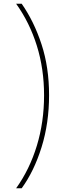

<svg xmlns="http://www.w3.org/2000/svg" viewBox="-20 -852 363 1037"><path d="M67 165Q140 63 179 -65Q218 -193 218 -337Q218 -480 179 -605Q140 -730 67 -832H97Q164 -736 204.5 -612Q245 -488 245 -338Q245 -187 204.5 -57Q164 73 97 165Z"/></svg>

Font: Noto Sans Devanagari Thin
Style: Regular
Weight: 100
Designer: Jelle Bosma - Monotype Design Team
Foundry: Monotype Imaging Inc.
Version: Version 2.004; ttfautohint (v1.8.4.7-5d5b)